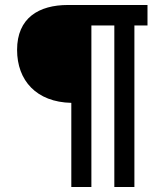

<svg xmlns="http://www.w3.org/2000/svg" viewBox="-20 -750 660 770"><path d="M266 0H346.5V-648H438.5V0H519V-648H571.5V-730H252.5C135.5 -730 48.5 -678 48.5 -550C48.5 -427 126 -340.5 266 -337.5Z"/></svg>

Font: Monaspace Neon
Style: Regular
Weight: 400
Designer: Riley Cran & the Lettermatic Team
Foundry: Lettermatic
Version: Version 1.200 (Monaspace Neon)